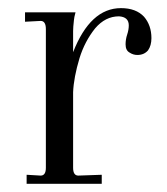

<svg xmlns="http://www.w3.org/2000/svg" viewBox="-20 -448 407 468"><path d="M274.9 -428.2Q311.5 -428.2 331.1 -407.2Q349.1 -386.2 349.1 -355Q349.1 -336.9 340.8 -325.2Q331.1 -314 314.9 -314Q304.7 -314 295.9 -319.8Q286.1 -325.2 286.1 -339.8Q286.1 -352.1 290 -363.8Q293.9 -375.5 293.9 -386.2Q293.9 -406.7 270 -408.2Q236.8 -408.2 211.9 -378.9Q186.5 -347.2 173.8 -306.2Q159.7 -259.3 158.2 -223.1V-39.1Q158.2 -20 170.9 -20L228 -22V0H44.9V-22L79.1 -20Q91.8 -20 91.8 -39.1V-377Q91.8 -397 79.1 -397L41 -395V-418H164.1Q160.6 -405.3 160.2 -398.9Q158.2 -381.3 158.2 -372.1V-320.8Q200.2 -428.2 274.9 -428.2Z"/></svg>

Font: Unna Light
Style: Regular
Weight: 300
Designer: Jorge de Buen Unna
Foundry: Omnibus-Type
Version: Version 2.007;PS 002.007;hotconv 1.0.88;makeotf.lib2.5.64775